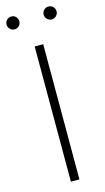

<svg xmlns="http://www.w3.org/2000/svg" viewBox="-145 -954 544 998"><g transform="rotate(-15 127.5 -455.0)"><path d="M150.9 -727.5V0H105V-727.5ZM228 -840.3Q213.4 -840.3 203.1 -850.6Q192.9 -860.8 192.9 -875Q192.9 -889.6 203.1 -899.7Q213.4 -909.7 228 -909.7Q242.2 -909.7 252.2 -899.4Q262.2 -889.2 262.2 -875Q262.2 -860.8 252.2 -850.6Q242.2 -840.3 228 -840.3ZM27.8 -840.3Q13.7 -840.3 3.4 -850.6Q-6.8 -860.8 -6.8 -875Q-6.8 -889.6 3.4 -899.7Q13.7 -909.7 27.8 -909.7Q42 -909.7 52 -899.4Q62 -889.2 62 -875Q62 -860.8 52 -850.6Q42 -840.3 27.8 -840.3Z"/></g></svg>

Font: Inter ExtraLight
Style: Regular
Weight: 250
Designer: Rasmus Andersson
Foundry: rsms
Version: Version 4.001;git-66647c0bb